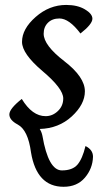

<svg xmlns="http://www.w3.org/2000/svg" viewBox="-20 -502 443 762"><path d="M232.4 239.3Q125.5 239.3 103 102.5Q91.3 14.2 50.3 -7.8Q17.1 -25.4 17.1 -47.9Q17.1 -70.3 66.4 -109.4Q107.9 -41 161.1 -41Q188.5 -41 209.7 -61.3Q231 -81.5 231 -111.3Q231 -150.4 149.2 -219.5Q67.4 -288.6 67.4 -335.9Q67.4 -387.2 121.6 -434.8Q175.8 -482.4 242.7 -482.4Q287.6 -482.4 317.1 -464.8Q346.7 -447.3 346.7 -427.7Q346.7 -406.2 299.3 -369.1Q254.4 -428.7 215.8 -428.7Q187.5 -428.7 170.4 -411.9Q153.3 -395 153.3 -368.2Q153.3 -322.3 235.1 -259.3Q316.9 -196.3 316.9 -139.6Q316.9 -87.9 264.9 -40Q212.9 7.8 137.7 9.8Q145.5 22.5 148.4 37.1Q171.9 174.3 225.6 174.3Q267.6 174.3 287.4 151.4Q307.1 128.4 319.3 77.6Q349.1 92.3 349.1 120.1Q347.7 167 316.9 203.1Q286.1 239.3 232.4 239.3Z"/></svg>

Font: Kelvinch
Style: Italic
Weight: 400
Italic angle: -10°
Designer: Paul James Miller
Foundry: High-Logic / Made with FontCreator
Version: Version 3.40;July 22, 2017;FontCreator 11.0.0.2388 64-bit